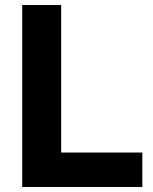

<svg xmlns="http://www.w3.org/2000/svg" viewBox="-20 -749 612 769"><path d="M69 0V-729H225V-112L202 -138H550V0Z"/></svg>

Font: Mona Sans ExtraLight
Style: Bold
Weight: 700
Version: Version 2.000